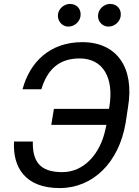

<svg xmlns="http://www.w3.org/2000/svg" viewBox="-20 -953 713 983"><path d="M148.1 -228.3H51.8C44.4 -93.4 111.5 9.9 285.5 9.9C456 9.9 588.4 -120.7 622.9 -322.1L635.3 -403.8C669.4 -605.1 579.5 -737.2 401.3 -737.2C235.8 -737.2 132.8 -635.7 95.5 -496.1H191.8C221.9 -595.2 280.2 -653.8 387.8 -653.8C508.9 -653.8 564.3 -553.3 539.8 -405.5L538 -395.6H256L242.5 -313.6H524.9L518.8 -286.2C492.2 -166.5 411.2 -71.7 299 -71.7C183.2 -71.7 146 -127.5 148.1 -228.3ZM277 -881C272 -847.3 297.2 -816.8 329.5 -816.8C361.5 -816.8 387.4 -841.3 392 -869C397.7 -905.2 374.3 -932.9 338.1 -932.9C310.4 -932.9 281.2 -911.2 277 -881ZM482.6 -881C476.6 -845.9 502.8 -816.8 535.2 -816.8C567.1 -816.8 593 -841.3 597.7 -869C603.3 -905.2 579.9 -932.9 543.7 -932.9C516 -932.9 487.6 -911.2 482.6 -881Z"/></svg>

Font: Margiela Sans Text
Style: Italic
Weight: 400
Italic angle: -9.39999°
Designer: Stefan Endress, Andreas Faust
Version: Version 1.100;FEAKit 1.0